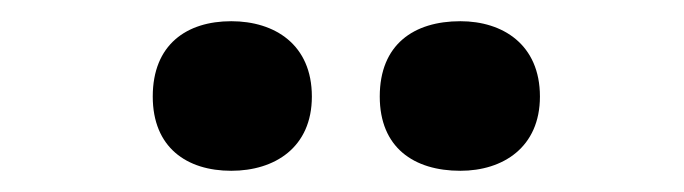

<svg xmlns="http://www.w3.org/2000/svg" viewBox="-20 -779 645 181"><path d="M124 -688C124 -640 156 -618 198 -618C239 -618 274 -640 274 -688C274 -737 239 -759 198 -759C156 -759 124 -737 124 -688ZM338 -688C338 -640 370 -618 414 -618C454 -618 489 -640 489 -688C489 -737 454 -759 414 -759C370 -759 338 -737 338 -688Z"/></svg>

Font: Noto Sans Ethiopic ExtraBold
Style: Regular
Weight: 800
Designer: Monotype Design Team
Foundry: Monotype Imaging Inc.
Version: Version 2.102